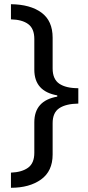

<svg xmlns="http://www.w3.org/2000/svg" viewBox="-20 -734 420 912"><path d="M32 86Q84 84 113.5 62.5Q143 41 143 -8V-153Q143 -256 252 -275V-281Q143 -300 143 -403V-549Q143 -598 114 -619.5Q85 -641 32 -642V-714Q124 -713 177 -674Q230 -635 230 -555V-409Q230 -358 261.5 -336.5Q293 -315 352 -315V-242Q293 -241 261.5 -220Q230 -199 230 -149V0Q230 79 175 118.5Q120 158 32 158Z"/></svg>

Font: Noto Sans Linear A
Style: Regular
Weight: 400
Designer: Monotype Design Team
Foundry: Monotype Imaging Inc.
Version: Version 2.002; ttfautohint (v1.8.4.7-5d5b)